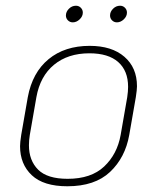

<svg xmlns="http://www.w3.org/2000/svg" viewBox="-20 -640 548 670"><path d="M50 -130Q50 -143 54 -169L77 -301Q93 -387 149.5 -433.5Q206 -480 293 -480Q370 -480 414 -442Q458 -404 458 -339Q458 -327 454 -301L431 -169Q417 -90 364 -40Q311 10 215 10Q132 10 91 -28.5Q50 -67 50 -130ZM401 -169 424 -301Q427 -321 427 -337Q427 -393 392.5 -423.5Q358 -454 292 -454Q217 -454 168.5 -414Q120 -374 107 -301L84 -169Q81 -151 81 -133Q81 -80 113 -48Q145 -16 216 -16Q298 -16 343.5 -59Q389 -102 401 -169ZM210 -586Q210 -599 220.5 -609.5Q231 -620 245 -620Q255 -620 262 -613Q269 -606 269 -596Q269 -583 258 -572.5Q247 -562 234 -562Q224 -562 217 -569Q210 -576 210 -586ZM364 -586Q364 -599 374.5 -609.5Q385 -620 399 -620Q409 -620 416 -613Q423 -606 423 -596Q423 -583 412 -572.5Q401 -562 388 -562Q378 -562 371 -569Q364 -576 364 -586Z"/></svg>

Font: KoHo ExtraLight
Style: Italic
Weight: 275
Italic angle: -10°
Version: Version 1.000; ttfautohint (v1.6)